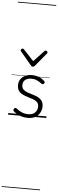

<svg xmlns="http://www.w3.org/2000/svg" viewBox="-122 -1456 725 2402"><g transform="rotate(5 240.5 -255.0)"><path d="M249 19Q203 19 167 7.5Q131 -4 105 -20.5Q79 -37 67 -50Q60 -58 61.5 -65.5Q63 -73 70 -83Q78 -91 85.5 -91.5Q93 -92 101 -85Q133 -59 170 -43Q207 -27 252 -27Q287 -27 312.5 -40.5Q338 -54 352 -78Q366 -102 366 -133Q366 -169 346 -188.5Q326 -208 295 -219Q264 -230 229.5 -240Q195 -250 163.5 -265Q132 -280 112 -307Q92 -334 92 -380Q92 -420 112 -451Q132 -482 169 -500.5Q206 -519 256 -519Q293 -519 324 -509.5Q355 -500 378.5 -485Q402 -470 417 -454Q424 -446 422 -439Q420 -432 413 -424Q407 -417 398.5 -417Q390 -417 382 -423Q350 -447 321 -460Q292 -473 253 -473Q201 -473 173.5 -449Q146 -425 146 -385Q146 -350 165.5 -330Q185 -310 216.5 -298.5Q248 -287 283.5 -277Q319 -267 350 -252Q381 -237 401 -210.5Q421 -184 421 -138Q421 -100 402.5 -63.5Q384 -27 346.5 -4Q309 19 249 19ZM400 -839Q408 -839 416 -832Q424 -825 424 -816Q424 -814 423 -810.5Q422 -807 418 -804L281 -638Q276 -632 270.5 -628.5Q265 -625 255 -625Q246 -625 241 -628.5Q236 -632 231 -638L92 -804Q90 -807 88.5 -810.5Q87 -814 87 -816Q87 -825 95 -832Q103 -839 111 -839Q115 -839 119 -837Q123 -835 127 -831L255 -694L384 -831Q388 -835 391.5 -837Q395 -839 400 -839ZM0 898H481V908H0ZM0 -20H481V0H0ZM0 -505H481V-500H0ZM0 -1418H481V-1408H0Z"/></g></svg>

Font: Playwrite FR Trad Guides
Style: Regular
Weight: 400
Designer: Veronika Burian, José Scaglione
Foundry: TypeTogether
Version: Version 1.003